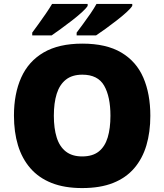

<svg xmlns="http://www.w3.org/2000/svg" viewBox="-20 -947 837 977"><path d="M745 -358Q745 -275 725 -207.5Q705 -140 663 -91Q621 -42 555.5 -16Q490 10 398 10Q308 10 242.5 -16Q177 -42 134.5 -91Q92 -140 71.5 -207.5Q51 -275 51 -359Q51 -470 88 -552.5Q125 -635 202 -680Q279 -725 399 -725Q521 -725 597.5 -679.5Q674 -634 709.5 -551.5Q745 -469 745 -358ZM254 -358Q254 -294 268.5 -247.5Q283 -201 315 -176Q347 -151 398 -151Q451 -151 482.5 -176Q514 -201 528 -247.5Q542 -294 542 -358Q542 -455 510 -511Q478 -567 399 -567Q347 -567 315 -541.5Q283 -516 268.5 -469.5Q254 -423 254 -358ZM653 -917Q645 -904 623 -884Q601 -864 572.5 -842Q544 -820 516.5 -800Q489 -780 469 -767H370V-781Q384 -800 403 -825.5Q422 -851 440.5 -878Q459 -905 471 -927H653ZM426 -917Q418 -904 396 -884Q374 -864 345.5 -842Q317 -820 289.5 -800Q262 -780 243 -767H144V-781Q158 -800 176.5 -825.5Q195 -851 213.5 -878Q232 -905 245 -927H426Z"/></svg>

Font: Noto Sans Hebrew Black
Style: Regular
Weight: 900
Designer: Monotype Design Team
Foundry: Monotype Imaging Inc.
Version: Version 2.003